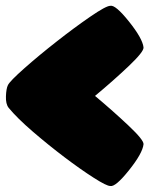

<svg xmlns="http://www.w3.org/2000/svg" viewBox="-20 -713 540 663"><path d="M360.8 -70.8Q348.6 -70.3 303.2 -99.4Q257.8 -128.4 202.6 -170.2Q147.5 -211.9 93.3 -258.5Q39.1 -305.2 9.8 -340.8Q-0.5 -354 0.5 -380.6Q1.5 -407.2 7.3 -418.9Q13.7 -432.6 64.2 -477.3Q114.7 -522 175.8 -569.8Q236.8 -617.7 291.5 -655.3Q346.2 -692.9 360.8 -692.9Q378.4 -697.3 425.3 -638.7Q472.2 -580.1 475.6 -549.3Q477.1 -534.7 424.3 -484.6Q371.6 -434.6 308.1 -381.8Q371.6 -328.6 424.3 -278.8Q477.1 -229 475.6 -214.8Q472.2 -183.6 425.3 -125Q378.4 -66.4 360.8 -70.8Z"/></svg>

Font: ARCO
Style: Regular
Weight: 700
Designer: Rafael Olivo Díaz, Denis Ignatov
Foundry: Rafael Olivo Díaz
Version: Version 1.10 March 1, 2019